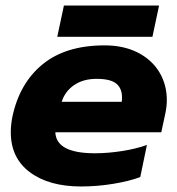

<svg xmlns="http://www.w3.org/2000/svg" viewBox="-20 -659 640 694"><path d="M211 -639H555L531 -526H187ZM19 -181Q19 -208 25 -238Q51 -359 134.5 -427Q218 -495 358 -495Q427 -495 478 -469Q529 -443 556 -398Q583 -353 583 -297Q583 -273 577 -246L563 -181H180Q183 -105 323 -105Q370 -105 421 -113Q472 -121 511 -135L487 -19Q447 -4 389 5.5Q331 15 273 15Q157 15 88 -36.5Q19 -88 19 -181ZM420 -291Q421 -297 421 -307Q421 -340 400 -357Q379 -374 329 -374Q281 -374 248 -351.5Q215 -329 203 -291Z"/></svg>

Font: Prompt Bold
Style: Bold Italic
Weight: 700
Italic angle: -12°
Designer: Katatrad Team
Foundry: CadsonDemak
Version: Version 1.000